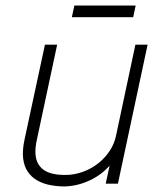

<svg xmlns="http://www.w3.org/2000/svg" viewBox="-20 -662 552 692"><path d="M469 -642H248L239 -600H460ZM375 -65 361 0H405L512 -501H468L398 -172Q392 -144 376.5 -120Q361 -96 338.5 -77Q316 -58 288.5 -46.5Q261 -35 231 -32Q185 -29 155 -40.5Q125 -52 113.5 -80.5Q102 -109 113 -159L186 -501H142L68 -157Q60 -119 63.5 -90.5Q67 -62 80.5 -42.5Q94 -23 114.5 -11.5Q135 0 160.5 5Q186 10 214 10Q244 9 273 0Q302 -9 328.5 -25.5Q355 -42 375 -65Z"/></svg>

Font: Advent Pro Light
Style: Italic
Weight: 300
Italic angle: -12°
Version: Version 3.000